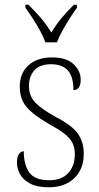

<svg xmlns="http://www.w3.org/2000/svg" viewBox="-20 -786 422 816"><path d="M188 10Q138 10 108 -6Q78 -22 65 -46Q52 -70 52 -94Q52 -120 60.5 -131.5Q69 -143 81 -143Q81 -86 104.5 -53Q128 -20 189 -20Q242 -20 270 -50.5Q298 -81 298 -130Q298 -154 290.5 -173Q283 -192 262.5 -210.5Q242 -229 202 -251Q151 -280 121 -304Q91 -328 77.5 -354.5Q64 -381 64 -418Q64 -475 101 -508.5Q138 -542 201 -542Q263 -542 293 -513Q323 -484 323 -448Q323 -403 292 -403Q292 -461 268 -487Q244 -513 197 -513Q148 -513 125.5 -486.5Q103 -460 103 -421Q103 -377 131.5 -348.5Q160 -320 217 -289Q288 -252 312 -216.5Q336 -181 336 -133Q336 -67 295.5 -28.5Q255 10 188 10ZM173 -606Q165 -628 150.5 -655Q136 -682 119 -708Q102 -734 88 -753V-766H101Q133 -734 155 -708Q177 -682 198 -648Q219 -682 240.5 -708Q262 -734 294 -766H307V-753Q293 -734 276.5 -708Q260 -682 245 -655Q230 -628 222 -606Z"/></svg>

Font: Noto Serif SemiCondensed ExtraLight
Style: Regular
Weight: 200
Width: 4
Designer: Monotype Design Team
Foundry: Monotype Imaging Inc.
Version: Version 2.014